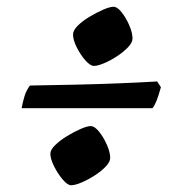

<svg xmlns="http://www.w3.org/2000/svg" viewBox="-20 -560 528 568"><path d="M258 -365Q247 -365 232.5 -381.5Q218 -398 207 -420Q196 -442 196 -458Q196 -470 210 -484Q224 -498 245 -510.5Q266 -523 285.5 -531.5Q305 -540 316 -540Q327 -540 340 -523.5Q353 -507 362.5 -485Q372 -463 372 -446Q372 -434 358.5 -420Q345 -406 326 -393.5Q307 -381 288 -373Q269 -365 258 -365ZM44 -240Q51 -276 58.5 -290.5Q66 -305 69 -307Q135 -308 202 -309.5Q269 -311 331.5 -313.5Q394 -316 445 -319L456 -302Q449 -276 442.5 -260.5Q436 -245 431 -240ZM190 -12Q180 -12 165.5 -29Q151 -46 140 -68Q129 -90 129 -105Q129 -117 143.5 -131Q158 -145 178.5 -157.5Q199 -170 218.5 -178.5Q238 -187 248 -187Q260 -187 273.5 -170Q287 -153 296.5 -131Q306 -109 306 -93Q306 -81 292.5 -67Q279 -53 259.5 -40.5Q240 -28 221 -20Q202 -12 190 -12Z"/></svg>

Font: Texturina ExtraBold
Style: Italic
Weight: 800
Italic angle: -11°
Designer: Guillermo Torres Carreño
Foundry: Omnibus-Type
Version: Version 1.002; ttfautohint (v1.8.3)